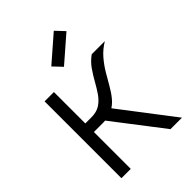

<svg xmlns="http://www.w3.org/2000/svg" viewBox="-246 -979 1092 1092"><g transform="rotate(-45 300.0 -432.5)"><path d="M94 -296.5V-365.5H196Q238 -365.5 265.8 -383.5Q293.5 -401.5 313.8 -430.8Q334 -460 352.8 -494Q371.5 -528 394.5 -561Q417.5 -594 451 -618H556.5Q514.5 -592.5 486 -559.2Q457.5 -526 436 -490Q414.5 -454 395 -419.5Q375.5 -385 352.5 -357.2Q329.5 -329.5 298.2 -313Q267 -296.5 221 -296.5ZM72 0V-618H147V0ZM466.5 0 209.5 -334.5 288 -354 559 0ZM289 -679 239.5 -731.5 393 -865 442.5 -812.5Z"/></g></svg>

Font: Victor Mono Thin
Style: Regular
Weight: 100
Monospace: yes
Designer: Rune Bjørnerås
Version: Version 1.561;gftools[0.9.30]